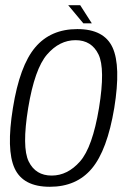

<svg xmlns="http://www.w3.org/2000/svg" viewBox="-20 -712 502 736"><path d="M171 4Q273.5 4 332.2 -66.2Q391 -136.5 418 -298Q444 -459 411.5 -529.8Q379 -600.5 276.5 -600.5Q174 -600.5 114.8 -530.2Q55.5 -460 29.5 -298Q3.5 -137.5 36 -66.8Q68.5 4 171 4ZM178 -39Q116.5 -39 90 -93Q63.5 -147 88 -298Q113 -448.5 160.5 -503.2Q208 -558 269.5 -558Q331 -558 357.5 -503.5Q384 -449 359.5 -298Q334.5 -147.5 286.8 -93.2Q239 -39 178 -39ZM299.5 -622.5H332L287.5 -692H241.5Z"/></svg>

Font: Anybody SemiCondensed Light
Style: Italic
Weight: 300
Width: 4
Italic angle: -10°
Version: Version 1.113;gftools[0.9.25]